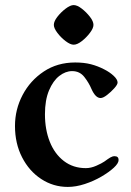

<svg xmlns="http://www.w3.org/2000/svg" viewBox="-20 -724 514 756"><path d="M192 -626Q192 -640 206 -658Q220 -676 238.5 -690Q257 -704 270 -704Q284 -704 302 -690Q320 -676 334 -658Q348 -640 348 -626Q348 -613 334 -594.5Q320 -576 302 -562Q284 -548 270 -548Q257 -548 238.5 -562Q220 -576 206 -594.5Q192 -613 192 -626ZM39 -228Q39 -293 69 -350Q99 -407 152.5 -442.5Q206 -478 276 -478Q311 -478 338 -471Q365 -464 390 -451Q412 -440 427.5 -425.5Q443 -411 443 -399Q443 -391 430 -376.5Q417 -362 401.5 -350Q386 -338 376 -338Q356 -338 340 -374Q330 -398 312 -421Q294 -444 264 -444Q238 -444 213.5 -425Q189 -406 173 -368Q157 -330 157 -274Q157 -214 176 -166Q195 -118 231.5 -90Q268 -62 318 -62Q338 -62 359.5 -71.5Q381 -81 391 -88Q406 -99 414.5 -104Q423 -109 431 -109Q447 -109 447 -94Q447 -81 428 -63.5Q409 -46 379 -28.5Q349 -11 314 0.5Q279 12 247 12Q190 12 142.5 -19Q95 -50 67 -104.5Q39 -159 39 -228Z"/></svg>

Font: Monomakh
Style: Regular
Weight: 400
Version: Version 1.200; ttfautohint (v1.8.4.7-5d5b)